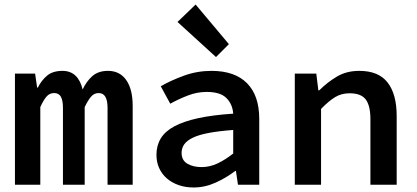

<svg xmlns="http://www.w3.org/2000/svg" viewBox="-20 -816 1840 848"><path d="M46 0V-491H135L144 -429H147Q163 -461 188 -482Q213 -503 256 -503Q325 -503 345 -421Q362 -457 388 -480Q414 -503 457 -503Q509 -503 537.5 -462.5Q566 -422 566 -348V0H455V-340Q455 -405 416 -405Q396 -405 382.5 -389.5Q369 -374 354 -343V0H258V-340Q258 -372 249 -388.5Q240 -405 219 -405Q199 -405 185.5 -389.5Q172 -374 158 -343V0Z M835 12Q799 12 769 1.5Q739 -9 717 -28Q695 -47 683 -73.5Q671 -100 671 -132Q671 -173 690 -204.5Q709 -236 750 -258Q791 -280 855 -294Q919 -308 1010 -314Q1007 -356 980 -383Q953 -410 893 -410Q851 -410 810.5 -394.5Q770 -379 732 -358L690 -435Q735 -461 793 -482Q851 -503 914 -503Q1017 -503 1071 -448.5Q1125 -394 1125 -291V0H1031L1022 -61H1019Q980 -31 932.5 -9.5Q885 12 835 12ZM870 -78Q907 -78 941.5 -94.5Q976 -111 1010 -138V-242Q944 -237 900 -228.5Q856 -220 830 -207Q804 -194 793 -177.5Q782 -161 782 -141Q782 -108 807.5 -93Q833 -78 870 -78ZM934 -564 764 -719 844 -796 991 -621Z M1282 0V-491H1377L1386 -417H1390Q1425 -452 1467.5 -477.5Q1510 -503 1567 -503Q1652 -503 1692 -451.5Q1732 -400 1732 -304V0H1616V-289Q1616 -349 1595.5 -376.5Q1575 -404 1524 -404Q1488 -404 1460 -387Q1432 -370 1398 -335V0Z"/></svg>

Font: Source Code Pro Semibold
Style: Regular
Weight: 600
Monospace: yes
Designer: Paul D. Hunt, Teo Tuominen
Foundry: Adobe Systems Incorporated
Version: Version 2.030;PS 1.000;hotconv 16.6.51;makeotf.lib2.5.65220